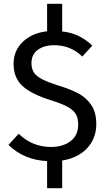

<svg xmlns="http://www.w3.org/2000/svg" viewBox="-20 -844 571 1019"><path d="M310 8V155H230V11Q107 5 25 -75L79 -134Q151 -64 251 -64Q314 -64 354.5 -95Q395 -126 395 -183Q395 -216 382.5 -238Q370 -260 339 -277Q308 -294 250 -312Q147 -344 99.5 -387.5Q52 -431 52 -505Q52 -575 101 -622Q150 -669 230 -678V-824H310V-677Q358 -672 396.5 -653.5Q435 -635 470 -602L417 -544Q383 -576 346.5 -590Q310 -604 267 -604Q214 -604 180.5 -579.5Q147 -555 147 -509Q147 -480 159 -460.5Q171 -441 202 -424.5Q233 -408 293 -389Q356 -370 398 -347Q440 -324 465.5 -285Q491 -246 491 -186Q491 -110 443 -58Q395 -6 310 8Z"/></svg>

Font: Wolseley Sans
Style: Regular
Weight: 400
Designer: Carrois Corporate & Edenspiekermann AG
Foundry: Carrois Corporate GbR & Edenspiekermann AG
Version: Version 4.202